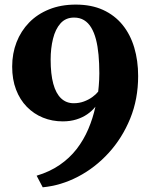

<svg xmlns="http://www.w3.org/2000/svg" viewBox="-20 -773 664 836"><path d="M310 -753Q378 -753 428.8 -729.8Q479.5 -706.5 513.5 -664.8Q547.5 -623 564.5 -566Q581.5 -509 581.5 -442Q581.5 -341.5 546.8 -256.5Q512 -171.5 453 -107Q394 -42.5 319.8 -3.8Q245.5 35 166 42.5L139.5 -8Q196.5 -25 239.8 -54.8Q283 -84.5 313.8 -124.2Q344.5 -164 364.5 -211Q384.5 -258 395.5 -308.5Q381 -290 360 -275.5Q339 -261 312.2 -252.8Q285.5 -244.5 253.5 -244.5Q207 -244.5 167 -260.8Q127 -277 96.8 -308Q66.5 -339 49.8 -383Q33 -427 33 -483Q33 -540 52 -589Q71 -638 106.8 -674.8Q142.5 -711.5 193.8 -732.2Q245 -753 310 -753ZM301 -323.5Q324.5 -323.5 345 -331Q365.5 -338.5 381.8 -350.2Q398 -362 407.5 -374Q409 -385.5 410 -398.5Q411 -411.5 411.8 -425.5Q412.5 -439.5 412.5 -453.5Q412.5 -497 409 -534.5Q405.5 -572 397.8 -601.8Q390 -631.5 377.2 -652.8Q364.5 -674 346 -685.2Q327.5 -696.5 302.5 -696.5Q266 -696.5 243.5 -671.2Q221 -646 210.8 -604.2Q200.5 -562.5 200.5 -513.5Q200.5 -450.5 212 -408.2Q223.5 -366 246 -344.8Q268.5 -323.5 301 -323.5Z"/></svg>

Font: Merriweather 48pt ExtraBold
Style: Regular
Weight: 800
Version: Version 2.100